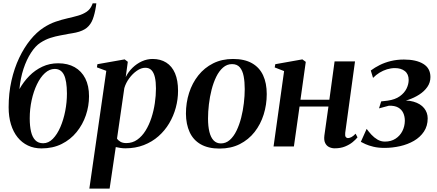

<svg xmlns="http://www.w3.org/2000/svg" viewBox="-20 -882 2634 1156"><path d="M560 -862 557.5 -842.5Q550.5 -798 538.5 -766.2Q526.5 -734.5 503 -715Q479.5 -695.5 437 -686Q427.5 -684 416 -682Q404.5 -680 392 -678Q370 -673.5 342 -668.5Q314 -663.5 283.5 -653.8Q253 -644 223 -624.5Q193.5 -605.5 166.8 -564.5Q140 -523.5 121.5 -467.5Q103 -411.5 97 -345.5Q122 -390 156.5 -425Q191 -460 234.8 -480.5Q278.5 -501 330 -501Q388 -501 429.5 -477.5Q471 -454 493.5 -409.8Q516 -365.5 516 -302.5Q516 -244 497 -188Q478 -132 441.2 -86.8Q404.5 -41.5 351.2 -15Q298 11.5 229.5 11.5Q184.5 11.5 148.2 -5.8Q112 -23 86 -55.2Q60 -87.5 46 -133.2Q32 -179 32 -236Q32 -321 49 -396.2Q66 -471.5 95.5 -533.5Q125 -595.5 162.8 -642Q200.5 -688.5 242.5 -715.5Q278.5 -739 315.2 -751.5Q352 -764 386.5 -771.8Q421 -779.5 450.5 -788Q480 -796.5 502 -811.5Q524 -826.5 535 -854L538 -862ZM309.5 -467Q278 -467 250.5 -442Q223 -417 202.5 -374.2Q182 -331.5 170.5 -278.5Q159 -225.5 159 -169.5Q159 -122.5 167 -89Q175 -55.5 192.8 -37.5Q210.5 -19.5 240 -19.5Q272 -19.5 298.2 -46.2Q324.5 -73 343.5 -117Q362.5 -161 372.8 -213.8Q383 -266.5 383 -319Q382.5 -397 364.8 -432Q347 -467 309.5 -467Z M518 253.5 620 -455.5 563.5 -476.5 566.5 -495.5 730.5 -524.5 749.5 -510 737 -418Q752.5 -449.5 777.8 -474Q803 -498.5 834.2 -512.8Q865.5 -527 899 -527Q946.5 -527 981 -505.2Q1015.5 -483.5 1033.8 -440.8Q1052 -398 1052 -335.5Q1052 -284 1038.5 -234Q1025 -184 998.8 -139.8Q972.5 -95.5 934.2 -61.8Q896 -28 845.8 -8.5Q795.5 11 734.5 11Q720.5 11 705.5 8.8Q690.5 6.5 677 3.5L640 253.5ZM684.5 -47.5Q692 -36 705.8 -28.2Q719.5 -20.5 740.5 -20.5Q777.5 -20.5 806.2 -40.8Q835 -61 856.2 -95.2Q877.5 -129.5 891.5 -172.2Q905.5 -215 912.2 -260.8Q919 -306.5 919 -349.5Q919 -389.5 912.5 -417.2Q906 -445 892 -459.5Q878 -474 855 -474Q830 -474 804 -456Q778 -438 757.8 -410.2Q737.5 -382.5 728.5 -351.5Z M1383 -527Q1452 -527 1497 -501.5Q1542 -476 1564 -428.8Q1586 -381.5 1586 -315.5Q1586 -251.5 1567.5 -192.5Q1549 -133.5 1512.8 -87.2Q1476.5 -41 1423.5 -14.2Q1370.5 12.5 1302 12.5Q1233.5 12.5 1188.5 -13.2Q1143.5 -39 1121.8 -86.5Q1100 -134 1099.5 -197.5Q1099.5 -263.5 1118.5 -322.8Q1137.5 -382 1174 -428Q1210.5 -474 1263.2 -500.5Q1316 -527 1383 -527ZM1377 -496Q1346.5 -496 1322.8 -475.2Q1299 -454.5 1282 -419.8Q1265 -385 1254 -342Q1243 -299 1237.8 -254Q1232.5 -209 1232.5 -168.5Q1232.5 -121.5 1240.8 -88Q1249 -54.5 1266.2 -36.5Q1283.5 -18.5 1310 -18.5Q1340 -18.5 1363.5 -39.2Q1387 -60 1404 -95Q1421 -130 1432 -173Q1443 -216 1448.2 -260.8Q1453.5 -305.5 1453.5 -345.5Q1453.5 -389.5 1447 -423.2Q1440.5 -457 1424 -476.5Q1407.5 -496 1377 -496Z M2058.5 -82.5Q2056.5 -64 2061.8 -57.2Q2067 -50.5 2074.5 -50.5Q2083.5 -50.5 2095.2 -56.2Q2107 -62 2121 -77L2132.5 -55Q2121.5 -41.5 2103 -26.2Q2084.5 -11 2057.5 0Q2030.5 11 1995 11Q1978 11 1962.2 3.8Q1946.5 -3.5 1938 -20.5Q1929.5 -37.5 1933 -66L1957.5 -240.5H1783.5L1749.5 0H1627L1690.5 -454L1634 -476L1637.5 -495.5L1800.5 -524.5L1821 -509.5L1789 -281.5H1963L1994.5 -512.5H2117.5Z M2295 8.5Q2257.5 8.5 2228.5 1.5Q2199.5 -5.5 2180.5 -14.2Q2161.5 -23 2152.5 -28L2187.5 -106Q2200 -89 2216.2 -71.2Q2232.5 -53.5 2253 -41.5Q2273.5 -29.5 2297.5 -29.5Q2334.5 -29.5 2361.2 -46.8Q2388 -64 2402.5 -92.5Q2417 -121 2417.5 -154.5Q2417.5 -181 2407.8 -202Q2398 -223 2377 -234.8Q2356 -246.5 2321.5 -245.5L2262 -229.5L2275 -271.5L2314 -276Q2359.5 -282.5 2387.2 -302.5Q2415 -322.5 2427.8 -348.8Q2440.5 -375 2440.5 -400.5Q2440.5 -436 2417.5 -454Q2394.5 -472 2358 -472Q2334 -472 2310.2 -464.8Q2286.5 -457.5 2265.2 -444.5Q2244 -431.5 2226 -413L2212.5 -457.5Q2236.5 -475.5 2266.5 -490.5Q2296.5 -505.5 2333 -514.5Q2369.5 -523.5 2412 -523.5Q2486 -523.5 2528.8 -497.2Q2571.5 -471 2571.5 -418Q2571.5 -385 2553 -358.5Q2534.5 -332 2504.2 -312.5Q2474 -293 2437.5 -280.8Q2401 -268.5 2366 -264V-273.5Q2428 -282 2470 -269.8Q2512 -257.5 2533.5 -230.8Q2555 -204 2555 -169.5Q2555 -123.5 2532.5 -89.8Q2510 -56 2472.5 -34.2Q2435 -12.5 2388.8 -2Q2342.5 8.5 2295 8.5Z"/></svg>

Font: Merriweather 120pt SemiBold
Style: Italic
Weight: 600
Italic angle: -7.8°
Version: Version 2.101